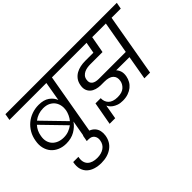

<svg xmlns="http://www.w3.org/2000/svg" viewBox="-156 -1195 1949 1949"><g transform="rotate(-45 818.5 -220.0)"><path d="M474 -199Q443 -153 390 -122Q337 -91 265 -91Q215 -91 173.5 -108.5Q132 -126 104.5 -157.5Q77 -189 65.5 -234Q54 -279 64 -333Q73 -388 98.5 -431.5Q124 -475 161 -505.5Q198 -536 244.5 -552.5Q291 -569 343 -569Q416 -569 459.5 -538Q503 -507 520 -462L556 -670H26L38 -740H780L768 -670H636L519 0H439ZM351 -512Q277 -512 218 -467L451 -227Q471 -251 483.5 -278.5Q496 -306 501 -332Q507 -365 501 -397Q495 -429 477 -454.5Q459 -480 427.5 -496Q396 -512 351 -512ZM290 -153Q330 -153 362.5 -165.5Q395 -178 421 -198L188 -438Q168 -416 155 -389Q142 -362 137 -330Q129 -288 138 -255Q147 -222 168.5 -199.5Q190 -177 221 -165Q252 -153 290 -153Z M377 300Q332 300 291.5 288Q251 276 222.5 250.5Q194 225 182 185.5Q170 146 181 90H256Q248 128 254.5 155Q261 182 279 199.5Q297 217 324 225.5Q351 234 384 234Q443 234 482.5 207Q522 180 530 129Q537 93 518 65Q499 37 453 37H429L441 -29H465Q503 -29 531 -16.5Q559 -4 577 17.5Q595 39 601.5 68Q608 97 603 131Q591 211 530.5 255.5Q470 300 377 300Z M1349 -323 1410 -670H1214L1188 -526L1181 -489H1004Q984 -489 962 -485.5Q940 -482 920.5 -473Q901 -464 886.5 -447.5Q872 -431 868 -405Q864 -382 870 -366.5Q876 -351 889 -341.5Q902 -332 921 -327.5Q940 -323 962 -323ZM1338 -259 1148 -260Q1167 -240 1176 -211.5Q1185 -183 1178 -144Q1172 -112 1156.5 -84.5Q1141 -57 1116 -37Q1091 -17 1056.5 -5Q1022 7 979 7Q940 7 912.5 -3Q885 -13 866.5 -26.5Q848 -40 838 -54Q828 -68 824 -77L797 77H717L762 -171H837Q836 -148 843 -127Q850 -106 865.5 -90Q881 -74 906.5 -65Q932 -56 967 -56Q1030 -56 1062.5 -85Q1095 -114 1102 -154Q1111 -205 1080.5 -234Q1050 -263 981 -263H928Q896 -264 867 -272.5Q838 -281 817.5 -299Q797 -317 787.5 -344.5Q778 -372 785 -410Q792 -450 812.5 -477Q833 -504 861.5 -520Q890 -536 924 -543Q958 -550 993 -550H1111L1133 -670H722L735 -740H1637L1624 -670H1492L1375 0H1293Z"/></g></svg>

Font: SVN-Poppins
Style: Italic
Weight: 400
Italic angle: -10°
Designer: Ninad Kale (Devanagari), Jonny Pinhorn (Latin)
Foundry: Indian Type Foundry
Version: Version 3.002 2017; ttfautohint (v1.8.3)